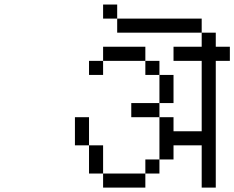

<svg xmlns="http://www.w3.org/2000/svg" viewBox="-20 -895 1040 852"><path d="M1000 -625V-687.5H937.5V-750H875V-687.5H750V-625H875V-312.5H750V-375H687.5V-187.5H625V-125H437.5V-62.5H625V-125H687.5V-187.5H750V-250H875V-62.5H937.5V-625ZM437.5 -125Q437.5 -125 437.5 -250H375Q375 -250 375 -125ZM375 -250Q375 -250 375 -375H312.5Q312.5 -375 312.5 -250ZM687.5 -375V-437.5H562.5V-375ZM687.5 -437.5H750Q750 -437.5 750 -562.5H687.5Q687.5 -562.5 687.5 -437.5ZM687.5 -562.5V-625H625V-562.5ZM437.5 -625H375V-562.5H437.5ZM437.5 -625H625V-687.5H437.5ZM875 -750V-812.5H500V-750ZM500 -812.5V-875H437.5V-812.5Z"/></svg>

Font: CalcUnifontExMono
Style: Regular
Weight: 500
Version: Version 15.0.06